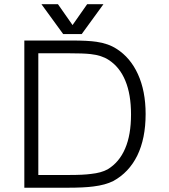

<svg xmlns="http://www.w3.org/2000/svg" viewBox="-20 -877 790 898"><path d="M265.6 -687.5H93.8V1H294.9Q373 1 417 -4.9Q472.7 -11.7 509.8 -30.3Q583 -70.3 622.1 -149.4Q661.1 -229.5 661.1 -343.8Q661.1 -451.2 625 -530.3Q589.8 -607.4 525.4 -648.4Q486.3 -673.8 430.7 -681.6Q390.6 -687.5 315.4 -687.5ZM159.2 -58.6V-627.9H294.9Q372.1 -627.9 404.3 -624Q456.1 -618.2 488.3 -596.7Q540 -563.5 566.4 -499Q592.8 -435.5 592.8 -341.8Q592.8 -246.1 565.4 -182.6Q538.1 -118.2 483.4 -85Q453.1 -68.4 405.3 -63.5Q371.1 -58.6 301.8 -58.6ZM251 -857.4H173.8L275.4 -717.8H362.3L463.9 -857.4H387.7L319.3 -759.8Z"/></svg>

Font: Dotum
Style: Regular
Weight: 400
Version: Version 2.21